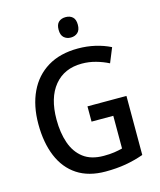

<svg xmlns="http://www.w3.org/2000/svg" viewBox="-133 -1013 929 1118"><g transform="rotate(-15 331.0 -454.5)"><path d="M359 -384H594V-28Q540 -9 485 0.5Q430 10 364 10Q262 10 193.5 -35Q125 -80 90.5 -163Q56 -246 56 -358Q56 -468 95 -550.5Q134 -633 209 -678.5Q284 -724 392 -724Q446 -724 495.5 -712.5Q545 -701 587 -680L551 -592Q516 -610 475 -621.5Q434 -633 391 -633Q285 -633 225 -560Q165 -487 165 -356Q165 -276 186.5 -214Q208 -152 254.5 -116.5Q301 -81 377 -81Q414 -81 440.5 -85Q467 -89 490 -95V-292H359ZM370 -919Q396 -919 412 -904.5Q428 -890 428 -858Q428 -826 411.5 -811Q395 -796 370 -796Q345 -796 328.5 -811Q312 -826 312 -858Q312 -890 328 -904.5Q344 -919 370 -919Z"/></g></svg>

Font: Noto Sans Tamil SemiCondensed Medium
Style: Regular
Weight: 500
Width: 4
Designer: Jelle Bosma - Monotype Design Team
Foundry: Monotype Imaging Inc.
Version: Version 2.004; ttfautohint (v1.8.4.7-5d5b)